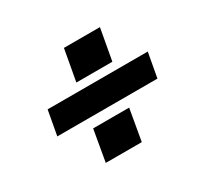

<svg xmlns="http://www.w3.org/2000/svg" viewBox="-113 -746 867 822"><g transform="rotate(-30 320.0 -335.0)"><path d="M435 -438H257L285 -593H463ZM566 -279H71L93 -400H588ZM372 -77H194L221 -232H399Z"/></g></svg>

Font: Open Sauce One Black Italic
Style: Regular
Weight: 900
Italic angle: -10°
Designer: Alfredo Marco Pradil
Foundry: Creative Sauce Fz LLC
Version: Version 1.477